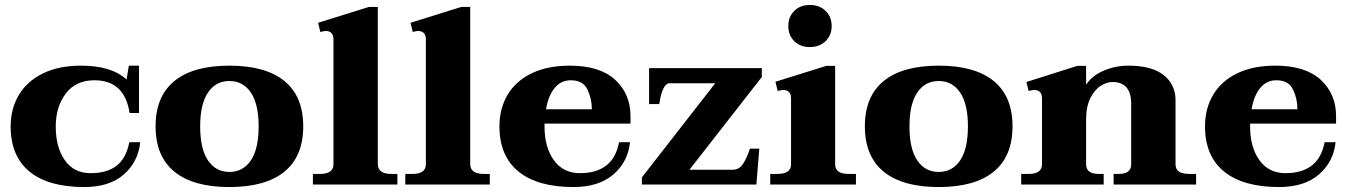

<svg xmlns="http://www.w3.org/2000/svg" viewBox="-20 -745 5443 775"><path d="M23 -235Q23 -306 56 -361.5Q89 -417 153 -448.5Q217 -480 307 -480Q430 -480 491 -424L500 -480H541V-289H503Q483 -421 361 -421Q286 -421 245.5 -367.5Q205 -314 205 -234Q205 -151 241.5 -98.5Q278 -46 346 -46Q411 -46 450 -75.5Q489 -105 502 -171H546Q538 -92 480 -41Q422 10 320 10Q175 10 99 -52.5Q23 -115 23 -235Z M608 -235Q608 -356 684 -418Q760 -480 906 -480Q1052 -480 1128 -418Q1204 -356 1204 -235Q1204 -114 1128 -52Q1052 10 906 10Q760 10 684 -52Q608 -114 608 -235ZM1024 -235Q1024 -325 992.5 -371.5Q961 -418 906 -418Q851 -418 819.5 -371.5Q788 -325 788 -235Q788 -144 819.5 -97.5Q851 -51 906 -51Q961 -51 992.5 -97.5Q1024 -144 1024 -235Z M1243 -43H1272Q1326 -43 1326 -82V-586Q1326 -620 1294 -620Q1290 -620 1273 -616L1264 -653L1469 -717H1505V-83Q1505 -43 1559 -43H1584V0H1243Z M1616 -43H1645Q1699 -43 1699 -82V-586Q1699 -620 1667 -620Q1663 -620 1646 -616L1637 -653L1842 -717H1878V-83Q1878 -43 1932 -43H1957V0H1616Z M2178 -246V-234Q2178 -151 2215.5 -98.5Q2253 -46 2321 -46Q2386 -46 2426 -76Q2466 -106 2479 -171H2523Q2515 -92 2456 -41Q2397 10 2295 10Q2150 10 2073 -52.5Q1996 -115 1996 -235Q1996 -308 2029.5 -363.5Q2063 -419 2127 -449.5Q2191 -480 2280 -480Q2401 -480 2463 -423Q2525 -366 2525 -276V-246ZM2184 -304H2369Q2369 -347 2351 -384Q2333 -421 2284 -421Q2244 -421 2218.5 -389.5Q2193 -358 2184 -304Z M2571 -29 2867 -409H2683Q2654 -409 2641 -325H2600V-470H3055V-434L2763 -60H2938Q2964 -60 2979.5 -84Q2995 -108 3007 -145H3045L3033 0H2571Z M3162 -640Q3162 -677 3186 -701Q3210 -725 3249 -725Q3288 -725 3312.5 -701Q3337 -677 3337 -640Q3337 -603 3312.5 -579Q3288 -555 3249 -555Q3210 -555 3186 -579Q3162 -603 3162 -640ZM3089 -43H3119Q3173 -43 3173 -82V-348Q3173 -382 3140 -382Q3138 -382 3119 -378L3110 -415L3315 -479H3351V-82Q3351 -43 3405 -43H3435V0H3089Z M3471 -235Q3471 -356 3547 -418Q3623 -480 3769 -480Q3915 -480 3991 -418Q4067 -356 4067 -235Q4067 -114 3991 -52Q3915 10 3769 10Q3623 10 3547 -52Q3471 -114 3471 -235ZM3887 -235Q3887 -325 3855.5 -371.5Q3824 -418 3769 -418Q3714 -418 3682.5 -371.5Q3651 -325 3651 -235Q3651 -144 3682.5 -97.5Q3714 -51 3769 -51Q3824 -51 3855.5 -97.5Q3887 -144 3887 -235Z M4808 -43V0H4475V-43H4496Q4546 -43 4546 -82V-326Q4546 -414 4470 -414Q4448 -414 4423.5 -399Q4399 -384 4381.5 -349.5Q4364 -315 4364 -262V-82Q4364 -43 4415 -43H4435V0H4102V-43H4132Q4186 -43 4186 -82V-348Q4186 -382 4153 -382Q4151 -382 4132 -378L4123 -414L4328 -479H4364V-403Q4388 -440 4435.5 -460Q4483 -480 4534 -480Q4629 -480 4677 -442Q4725 -404 4725 -340V-82Q4725 -43 4779 -43Z M5026 -246V-234Q5026 -151 5063.5 -98.5Q5101 -46 5169 -46Q5234 -46 5274 -76Q5314 -106 5327 -171H5371Q5363 -92 5304 -41Q5245 10 5143 10Q4998 10 4921 -52.5Q4844 -115 4844 -235Q4844 -308 4877.5 -363.5Q4911 -419 4975 -449.5Q5039 -480 5128 -480Q5249 -480 5311 -423Q5373 -366 5373 -276V-246ZM5032 -304H5217Q5217 -347 5199 -384Q5181 -421 5132 -421Q5092 -421 5066.5 -389.5Q5041 -358 5032 -304Z"/></svg>

Font: Taviraj
Style: Bold
Weight: 700
Designer: Katatrad Team
Foundry: CadsonDemak
Version: Version 1.001